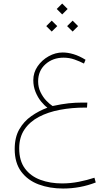

<svg xmlns="http://www.w3.org/2000/svg" viewBox="-20 -727 629 1084"><path d="M331.1 -707 361.8 -676.3 331.1 -645.5 300.3 -676.3ZM390.1 -610.4 420.9 -579.6 390.1 -548.8 358.9 -579.6ZM272 -610.4 303.2 -579.6 272 -548.8 241.2 -579.6ZM473.1 -147.9 471.2 -119.6H460Q385.3 -119.6 318.1 -106.9Q251 -94.2 199.2 -66.9Q147.5 -39.6 117.9 4.4Q88.4 48.3 88.4 110.8Q88.4 180.7 120.8 224.4Q153.3 268.1 208.3 288.3Q263.2 308.6 330.1 308.6Q377.9 308.6 425 299.3Q472.2 290 513.2 276.4L520.5 303.2Q432.6 337.4 336.4 337.4Q260.3 337.4 198.2 314.2Q136.2 291 99.6 241.7Q63 192.4 63 114.7Q63 48.3 88.9 3.2Q114.7 -42 157 -71.5Q199.2 -101.1 247.6 -119.1Q230.5 -131.3 211.9 -154.1Q193.4 -176.8 180.7 -207.8Q168 -238.8 168 -274.4Q168 -317.4 192.4 -352.8Q216.8 -388.2 254.9 -409.4Q293 -430.7 334 -430.7Q362.8 -430.7 395 -421.1Q427.2 -411.6 462.9 -389.6L454.1 -368.2Q429.7 -380.9 400.6 -391.1Q371.6 -401.4 338.9 -401.4Q278.3 -401.4 236.8 -364.5Q195.3 -327.6 195.3 -267.6Q195.3 -233.9 209 -206.1Q222.7 -178.2 241.7 -158.4Q260.7 -138.7 276.9 -128.4Q328.6 -139.6 367.2 -143.8Q405.8 -147.9 446.8 -147.9Z"/></svg>

Font: Vazirmatn UI FD Thin
Style: Regular
Weight: 100
Designer: Saber Rastikerdar
Foundry: Saber Rastikerdar
Version: Version 33.003